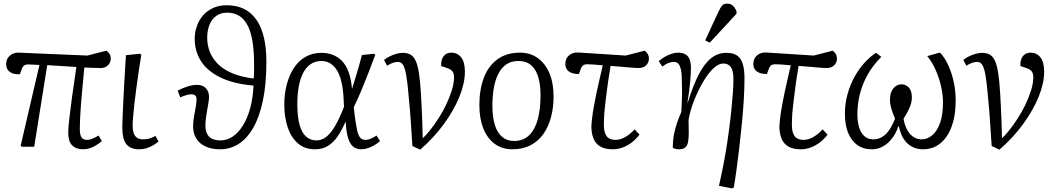

<svg xmlns="http://www.w3.org/2000/svg" viewBox="-20 -811 5846 1061"><path d="M439 14Q400 14 378.5 -8Q357 -30 357 -77Q357 -101 362.5 -151Q368 -201 378 -274.5Q388 -348 402 -441Q363 -444 322 -446Q281 -448 241 -451L169 0H102L94 -5L198 -452Q174 -453 158.5 -454Q143 -455 134 -455Q122 -455 113.5 -449Q105 -443 100 -429L90 -401Q72 -400 58.5 -403Q45 -406 35 -413Q25 -420 19.5 -431Q14 -442 14 -455Q14 -477 24 -491.5Q34 -506 50 -513.5Q66 -521 85 -520L463 -504L568 -531Q581 -521 586.5 -511Q592 -501 592 -487Q592 -473 585 -461Q578 -449 565.5 -442Q553 -435 535 -435Q524 -435 500.5 -436Q477 -437 446 -438Q441 -383 436 -331.5Q431 -280 427.5 -235Q424 -190 422.5 -155Q421 -120 421 -98Q421 -75 425.5 -62Q430 -49 439 -43.5Q448 -38 462 -38Q474 -38 489.5 -44Q505 -50 525 -62L543 -31Q526 -17 509 -7Q492 3 475 8.5Q458 14 439 14Z M749 14Q725 14 707.5 7Q690 0 678.5 -14Q667 -28 661.5 -50.5Q656 -73 656 -103Q656 -108 656 -116Q656 -124 656.5 -134.5Q657 -145 657.5 -158.5Q658 -172 658.5 -188Q659 -204 660 -222.5Q661 -241 662 -261Q663 -281 664 -303Q665 -325 666.5 -349Q668 -373 669.5 -398.5Q671 -424 672.5 -451Q674 -478 676 -506L753 -514L761 -509Q753 -461 746 -413Q739 -365 733 -320.5Q727 -276 722.5 -236Q718 -196 715.5 -165.5Q713 -135 713 -116Q713 -94 718 -77.5Q723 -61 735.5 -51Q748 -41 771 -41Q791 -41 806 -45.5Q821 -50 839 -60L856 -29Q840 -16 823.5 -6.5Q807 3 788.5 8.5Q770 14 749 14Z M1197 14Q1149 14 1115 -2Q1081 -18 1064 -46.5Q1047 -75 1047 -113Q1047 -138 1052 -166Q1057 -194 1061.5 -219.5Q1066 -245 1066 -258Q1067 -277 1058.5 -283.5Q1050 -290 1038 -290Q1027 -290 1012 -286Q997 -282 976 -273L962 -310Q987 -324 1016 -333Q1045 -342 1068 -342Q1101 -342 1118 -323Q1135 -304 1135 -277Q1135 -263 1132 -244Q1129 -225 1125 -203.5Q1121 -182 1118 -159Q1115 -136 1115 -115Q1115 -77 1135.5 -56Q1156 -35 1198 -35Q1234 -35 1265.5 -56Q1297 -77 1322 -117Q1347 -157 1362.5 -213Q1378 -269 1381 -338Q1269 -348 1197 -383.5Q1125 -419 1090.5 -473.5Q1056 -528 1056 -596Q1056 -633 1068 -667Q1080 -701 1102.5 -726.5Q1125 -752 1158 -767Q1191 -782 1232 -782Q1288 -782 1329 -761.5Q1370 -741 1397.5 -701Q1425 -661 1438.5 -603Q1452 -545 1452 -470Q1452 -347 1433 -256Q1414 -165 1379.5 -105Q1345 -45 1298.5 -15.5Q1252 14 1197 14ZM1382 -377Q1384 -398 1384 -418Q1384 -438 1384 -457Q1384 -535 1374 -589.5Q1364 -644 1344.5 -677.5Q1325 -711 1297.5 -726Q1270 -741 1236 -741Q1199 -741 1174 -722.5Q1149 -704 1137 -672.5Q1125 -641 1125 -602Q1125 -563 1138.5 -527Q1152 -491 1181.5 -460Q1211 -429 1260.5 -407.5Q1310 -386 1382 -377Z M1721 14Q1664 14 1626.5 -18.5Q1589 -51 1570 -107Q1551 -163 1551 -232Q1551 -293 1565 -345.5Q1579 -398 1605 -437Q1631 -476 1669.5 -497.5Q1708 -519 1756 -519Q1789 -519 1817.5 -508.5Q1846 -498 1868.5 -475.5Q1891 -453 1905.5 -415Q1920 -377 1925 -322H1926Q1937 -357 1946.5 -388.5Q1956 -420 1964.5 -449.5Q1973 -479 1980 -507L2046 -514L2054 -509Q2036 -459 2015.5 -407Q1995 -355 1975 -307Q1955 -259 1935 -219L1939 -182Q1946 -127 1952.5 -95.5Q1959 -64 1970 -51Q1981 -38 2000 -38Q2013 -38 2028.5 -44.5Q2044 -51 2061 -62L2080 -31Q2065 -18 2047.5 -8Q2030 2 2012 8Q1994 14 1977 14Q1947 14 1929 -3Q1911 -20 1902 -53.5Q1893 -87 1890 -138H1889Q1869 -91 1845.5 -57Q1822 -23 1792 -4.5Q1762 14 1721 14ZM1728 -35Q1757 -35 1782 -54Q1807 -73 1831.5 -114.5Q1856 -156 1881 -221L1879 -261Q1876 -333 1861 -380Q1846 -427 1819 -450.5Q1792 -474 1756 -474Q1722 -474 1696.5 -456.5Q1671 -439 1654.5 -406.5Q1638 -374 1630.5 -330.5Q1623 -287 1623 -236Q1623 -163 1636 -119Q1649 -75 1673 -55Q1697 -35 1728 -35Z M2302 16 2259 -4Q2257 -35 2255 -64Q2253 -93 2251 -125Q2249 -157 2246 -195.5Q2243 -234 2238 -283Q2232 -354 2225 -394.5Q2218 -435 2207.5 -452Q2197 -469 2179 -469Q2166 -469 2151.5 -464Q2137 -459 2119 -448L2102 -480Q2116 -491 2133.5 -499.5Q2151 -508 2170 -513.5Q2189 -519 2205 -519Q2232 -519 2249.5 -508.5Q2267 -498 2278 -473Q2289 -448 2295.5 -404.5Q2302 -361 2306 -294Q2308 -259 2310 -219.5Q2312 -180 2313.5 -137Q2315 -94 2316 -47Q2334 -63 2357 -92Q2380 -121 2403.5 -157.5Q2427 -194 2446 -234Q2465 -274 2477 -312.5Q2489 -351 2489 -384Q2489 -406 2479.5 -417.5Q2470 -429 2448 -436L2418 -446Q2416 -480 2431 -500Q2446 -520 2474 -520Q2508 -520 2528.5 -494Q2549 -468 2549 -414Q2549 -351 2518.5 -276Q2488 -201 2432.5 -125Q2377 -49 2302 16Z M2812 14Q2755 14 2714 -16Q2673 -46 2651 -101Q2629 -156 2629 -231Q2629 -315 2653.5 -380.5Q2678 -446 2728.5 -483Q2779 -520 2854 -520Q2909 -520 2950.5 -491Q2992 -462 3015.5 -408Q3039 -354 3039 -278Q3039 -215 3024.5 -162Q3010 -109 2982 -69.5Q2954 -30 2911 -8Q2868 14 2812 14ZM2820 -32Q2872 -32 2904.5 -64Q2937 -96 2952 -152.5Q2967 -209 2967 -284Q2967 -344 2954 -386.5Q2941 -429 2914 -451.5Q2887 -474 2845 -474Q2806 -474 2779 -456Q2752 -438 2734.5 -404.5Q2717 -371 2709 -325.5Q2701 -280 2701 -225Q2701 -164 2714.5 -120.5Q2728 -77 2755 -54.5Q2782 -32 2820 -32Z M3366 14Q3323 14 3297 -1.5Q3271 -17 3259.5 -46Q3248 -75 3248 -113Q3249 -142 3256 -188.5Q3263 -235 3277 -300.5Q3291 -366 3311 -450Q3283 -453 3259 -454.5Q3235 -456 3223 -456Q3211 -456 3202.5 -450Q3194 -444 3189 -429L3179 -402Q3155 -402 3138 -408.5Q3121 -415 3112.5 -427.5Q3104 -440 3104 -457Q3104 -488 3124.5 -505Q3145 -522 3173 -521L3438 -504L3543 -531Q3555 -521 3560.5 -511Q3566 -501 3566 -487Q3566 -466 3551 -450.5Q3536 -435 3508 -435Q3500 -435 3479 -436.5Q3458 -438 3426.5 -441Q3395 -444 3354 -447Q3351 -426 3347.5 -405.5Q3344 -385 3341 -364.5Q3338 -344 3335.5 -324Q3333 -304 3330.5 -285Q3328 -266 3326 -248Q3324 -230 3322 -213Q3320 -196 3319 -180Q3318 -164 3317.5 -149.5Q3317 -135 3317 -122Q3317 -78 3332.5 -58Q3348 -38 3381 -38Q3407 -38 3434 -53Q3461 -68 3487 -96L3514 -67Q3496 -43 3472 -24.5Q3448 -6 3421 4Q3394 14 3366 14Z M4026 230 3953 216Q3962 177 3972 128Q3982 79 3991 25Q4000 -29 4007.5 -84.5Q4015 -140 4020.5 -193Q4026 -246 4029.5 -292Q4033 -338 4033 -372Q4033 -421 4018.5 -440.5Q4004 -460 3978 -460Q3956 -460 3934 -443Q3912 -426 3891 -397.5Q3870 -369 3852 -335Q3834 -301 3819.5 -265.5Q3805 -230 3796.5 -199.5Q3788 -169 3785 -148Q3786 -106 3786 -75.5Q3786 -45 3782 -25Q3778 -5 3766 4.5Q3754 14 3732 14Q3721 14 3711.5 11.5Q3702 9 3698 5Q3698 -34 3704.5 -68.5Q3711 -103 3722 -134Q3733 -165 3745 -192Q3746 -214 3747 -233.5Q3748 -253 3748.5 -272Q3749 -291 3749 -312.5Q3749 -334 3748 -361Q3748 -401 3743 -425Q3738 -449 3728.5 -459Q3719 -469 3704 -469Q3690 -469 3674 -463Q3658 -457 3640 -443L3620 -473Q3636 -487 3654.5 -497.5Q3673 -508 3691.5 -514Q3710 -520 3726 -520Q3751 -520 3767 -511Q3783 -502 3790.5 -484Q3798 -466 3798 -439Q3798 -424 3797 -404Q3796 -384 3794 -359Q3792 -334 3788 -305.5Q3784 -277 3779 -245H3781Q3809 -336 3840 -397Q3871 -458 3908.5 -488.5Q3946 -519 3994 -519Q4032 -519 4053.5 -504Q4075 -489 4084.5 -458Q4094 -427 4094 -379Q4094 -327 4090.5 -265Q4087 -203 4080.5 -136.5Q4074 -70 4066.5 -5Q4059 60 4051 119Q4043 178 4035 225ZM3902 -575 3877 -588 3951 -748Q3962 -771 3971 -781Q3980 -791 3998 -791Q4017 -791 4029 -780.5Q4041 -770 4050 -748V-735Z M4405 14Q4362 14 4336 -1.5Q4310 -17 4298.5 -46Q4287 -75 4287 -113Q4288 -142 4295 -188.5Q4302 -235 4316 -300.5Q4330 -366 4350 -450Q4322 -453 4298 -454.5Q4274 -456 4262 -456Q4250 -456 4241.5 -450Q4233 -444 4228 -429L4218 -402Q4194 -402 4177 -408.5Q4160 -415 4151.5 -427.5Q4143 -440 4143 -457Q4143 -488 4163.5 -505Q4184 -522 4212 -521L4477 -504L4582 -531Q4594 -521 4599.5 -511Q4605 -501 4605 -487Q4605 -466 4590 -450.5Q4575 -435 4547 -435Q4539 -435 4518 -436.5Q4497 -438 4465.5 -441Q4434 -444 4393 -447Q4390 -426 4386.5 -405.5Q4383 -385 4380 -364.5Q4377 -344 4374.5 -324Q4372 -304 4369.5 -285Q4367 -266 4365 -248Q4363 -230 4361 -213Q4359 -196 4358 -180Q4357 -164 4356.5 -149.5Q4356 -135 4356 -122Q4356 -78 4371.5 -58Q4387 -38 4420 -38Q4446 -38 4473 -53Q4500 -68 4526 -96L4553 -67Q4535 -43 4511 -24.5Q4487 -6 4460 4Q4433 14 4405 14Z M4798 14Q4750 14 4717 -10Q4684 -34 4666.5 -77.5Q4649 -121 4649 -183Q4649 -239 4663.5 -291Q4678 -343 4702.5 -387Q4727 -431 4758 -465Q4789 -499 4821 -519L4850 -497Q4825 -472 4801.5 -440Q4778 -408 4759.5 -369Q4741 -330 4729.5 -282Q4718 -234 4718 -177Q4718 -140 4727 -109Q4736 -78 4755.5 -59.5Q4775 -41 4806 -41Q4829 -41 4847 -50Q4865 -59 4879.5 -74.5Q4894 -90 4905.5 -111Q4917 -132 4926 -155Q4911 -191 4904.5 -214Q4898 -237 4898 -259Q4898 -300 4916.5 -322.5Q4935 -345 4962 -345Q4985 -345 5002 -327.5Q5019 -310 5019 -271Q5019 -246 5006.5 -216.5Q4994 -187 4973 -155Q4979 -119 4993 -93.5Q5007 -68 5027.5 -54.5Q5048 -41 5073 -41Q5105 -41 5132 -64Q5159 -87 5175 -132Q5191 -177 5191 -245Q5191 -288 5180 -335.5Q5169 -383 5149.5 -426.5Q5130 -470 5104 -501L5172 -520L5180 -515Q5205 -485 5223 -444Q5241 -403 5251 -355Q5261 -307 5261 -255Q5261 -190 5247.5 -139.5Q5234 -89 5209.5 -54.5Q5185 -20 5152.5 -3Q5120 14 5082 14Q5050 14 5026.5 3Q5003 -8 4987 -26Q4971 -44 4961.5 -66.5Q4952 -89 4947 -113H4944Q4938 -92 4925.5 -70Q4913 -48 4894.5 -29Q4876 -10 4851.5 2Q4827 14 4798 14Z M5503 16 5460 -4Q5458 -35 5456 -64Q5454 -93 5452 -125Q5450 -157 5447 -195.5Q5444 -234 5439 -283Q5433 -354 5426 -394.5Q5419 -435 5408.5 -452Q5398 -469 5380 -469Q5367 -469 5352.5 -464Q5338 -459 5320 -448L5303 -480Q5317 -491 5334.5 -499.5Q5352 -508 5371 -513.5Q5390 -519 5406 -519Q5433 -519 5450.5 -508.5Q5468 -498 5479 -473Q5490 -448 5496.5 -404.5Q5503 -361 5507 -294Q5509 -259 5511 -219.5Q5513 -180 5514.5 -137Q5516 -94 5517 -47Q5535 -63 5558 -92Q5581 -121 5604.5 -157.5Q5628 -194 5647 -234Q5666 -274 5678 -312.5Q5690 -351 5690 -384Q5690 -406 5680.5 -417.5Q5671 -429 5649 -436L5619 -446Q5617 -480 5632 -500Q5647 -520 5675 -520Q5709 -520 5729.5 -494Q5750 -468 5750 -414Q5750 -351 5719.5 -276Q5689 -201 5633.5 -125Q5578 -49 5503 16Z"/></svg>

Font: Literata 18pt Light
Style: Italic
Weight: 300
Italic angle: -2°
Designer: Latin by Veronika Burian and Jose Scaglione. Greek by Irene Vlachou. Cyrillic by Vera Evstafieva
Foundry: TypeTogether
Version: Version 3.103;gftools[0.9.29]